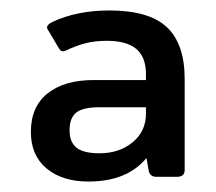

<svg xmlns="http://www.w3.org/2000/svg" viewBox="-20 -715 412 367"><path d="M39 -463Q39 -511 71 -536.5Q103 -562 159 -562H259V-573Q259 -606 240.5 -621.5Q222 -637 184 -637Q162 -637 144 -632.5Q126 -628 105 -618Q103 -617 100 -617Q96 -617 93 -622L71 -659Q70 -660 70 -663Q70 -668 80 -673Q127 -695 189 -695Q265 -695 299 -663Q333 -631 333 -564V-390Q333 -377 318 -377H279Q266 -377 264 -390L260 -413Q223 -368 149 -368Q99 -368 69 -393Q39 -418 39 -463ZM259 -498V-510H170Q139 -510 126 -500Q113 -490 113 -466Q113 -443 126.5 -432.5Q140 -422 170 -422Q208 -422 233.5 -443Q259 -464 259 -498Z"/></svg>

Font: Mitr
Style: Regular
Weight: 400
Designer: Thanarat Vachiruckul
Foundry: Cadson Demak
Version: Version 1.002